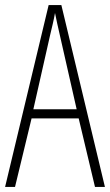

<svg xmlns="http://www.w3.org/2000/svg" viewBox="-20 -800 432 754"><path d="M353 -66H392L221 -780H171L0 -66H39L104 -335H289ZM215 -662 281 -371H111L177 -663C185 -697 191 -720 196 -749C202 -720 207 -696 215 -662Z"/></svg>

Font: Noto Sans Malayalam UI ExtraCondensed ExtraLight
Style: Regular
Weight: 200
Width: 2
Designer: Jelle Bosma - Monotype Design Team
Foundry: Monotype Imaging Inc.
Version: Version 2.104